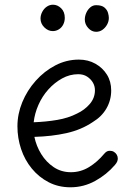

<svg xmlns="http://www.w3.org/2000/svg" viewBox="-20 -796 566 815"><path d="M279 -1Q228 -1 186.5 -22.5Q145 -44 115 -80.5Q85 -117 69.5 -163.5Q54 -210 54 -260Q54 -312 74.5 -362Q95 -412 131.5 -453Q168 -494 215 -518.5Q262 -543 315 -543Q354 -543 385 -525.5Q416 -508 434 -479Q452 -450 452 -412Q452 -371 432 -336Q412 -301 374 -278Q325 -245 262.5 -231Q200 -217 126 -215Q134 -176 155 -142Q176 -108 208 -86.5Q240 -65 281 -65Q322 -65 357.5 -86.5Q393 -108 423 -144Q429 -151 434.5 -153.5Q440 -156 446 -156Q456 -156 463.5 -151.5Q471 -147 475.5 -139.5Q480 -132 480 -123Q480 -117 477.5 -110.5Q475 -104 468 -96Q433 -55 384 -28Q335 -1 279 -1ZM123 -277Q176 -279 223 -287Q270 -295 307 -314Q339 -329 361 -354.5Q383 -380 383 -413Q383 -431 374 -446Q365 -461 349.5 -471Q334 -481 312 -481Q276 -481 243.5 -463Q211 -445 185 -416Q159 -387 143 -350.5Q127 -314 123 -277ZM204 -664Q184 -664 168 -680Q152 -696 152 -717Q152 -732 159.5 -746Q167 -760 179 -768Q191 -776 205 -776Q224 -776 239.5 -761Q255 -746 255 -720Q255 -705 248.5 -692Q242 -679 230 -671.5Q218 -664 204 -664ZM388 -661Q369 -661 354.5 -677Q340 -693 340 -713Q340 -727 346 -741Q352 -755 363 -764.5Q374 -774 388 -774Q412 -774 423.5 -764Q435 -754 438.5 -741.5Q442 -729 442 -720Q442 -705 434.5 -691.5Q427 -678 415 -669.5Q403 -661 388 -661Z"/></svg>

Font: Playpen Sans Light
Style: Regular
Weight: 300
Designer: Laura Meseguer, Veronika Burian, José Scaglione
Foundry: TypeTogether
Version: Version 1.001